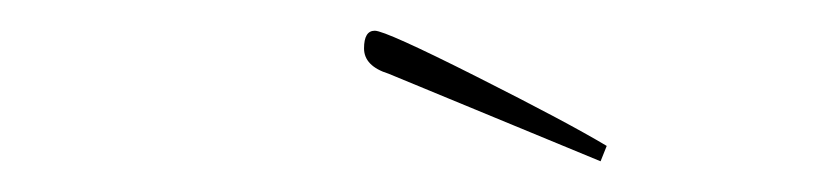

<svg xmlns="http://www.w3.org/2000/svg" viewBox="-20 -318 540 125"><path d="M371 -213 233 -270Q217 -275 217 -286.5Q217 -298 224 -298Q231 -298 290.5 -268Q350 -238 375 -223Z"/></svg>

Font: Monsieur La Doulaise
Style: Regular
Weight: 400
Designer: Alejandro Paul
Foundry: Alejandro Paul
Version: Version 1.000